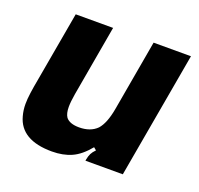

<svg xmlns="http://www.w3.org/2000/svg" viewBox="-106 -683 842 811"><g transform="rotate(20 315.5 -277.5)"><path d="M39 -86Q32 -111 32 -139Q32 -161 36 -189.5Q40 -218 46 -250L102 -567H270L214 -248Q208 -212 208 -190Q208 -160 219 -144Q236 -123 278 -123Q329 -123 358 -152Q384 -181 396 -248L452 -567H620L520 0H352L353 -6Q356 -22 361.5 -33Q367 -44 379 -56L367 -66Q331 -22 293 -5Q255 12 205 12Q65 12 39 -86Z"/></g></svg>

Font: Open Sauce Sans Black Italic
Style: Regular
Weight: 900
Italic angle: -10°
Designer: Alfredo Marco Pradil
Foundry: Creative Sauce Fz LLC
Version: Version 1.477